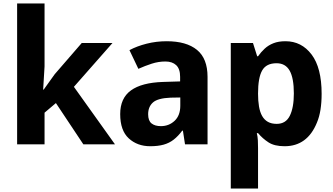

<svg xmlns="http://www.w3.org/2000/svg" viewBox="-20 -826 1907 1099"><path d="M78 0V-806H235V-446L227 -313H230L293 -401L448 -580H624L403 -329L638 0H457L300 -236L235 -181V0Z M840 11Q766 11 717 -34Q668 -79 668 -173Q668 -264 729.5 -308.5Q791 -353 913 -357L1011 -360V-386Q1011 -432 988.5 -453Q966 -474 927 -474Q887 -474 848.5 -461.5Q810 -449 772 -432L721 -539Q764 -562 819.5 -576Q875 -590 934 -590Q1047 -590 1107.5 -540.5Q1168 -491 1168 -386V0H1039L1027 -78H1023Q1000 -47 974.5 -27Q949 -7 916.5 2Q884 11 840 11ZM901 -104Q947 -104 979.5 -134.5Q1012 -165 1012 -221V-268L956 -267Q883 -264 855.5 -239.5Q828 -215 828 -172Q828 -135 847.5 -119.5Q867 -104 901 -104Z M1301 253V-580H1428L1452 -504H1457Q1474 -528 1495 -547.5Q1516 -567 1545 -578.5Q1574 -590 1614 -590Q1706 -590 1763.5 -514Q1821 -438 1821 -289Q1821 -240 1814.5 -198.5Q1808 -157 1794 -124Q1739 11 1609 11Q1551 11 1517 -11Q1483 -33 1457 -64H1450Q1455 -44 1456 -22Q1457 0 1457 22V253ZM1564 -117Q1616 -117 1639 -163.5Q1662 -210 1662 -291Q1662 -379 1638 -421.5Q1614 -464 1563 -464Q1504 -464 1480.5 -422.5Q1457 -381 1457 -290Q1457 -249 1462.5 -216.5Q1468 -184 1480.5 -162Q1493 -140 1513.5 -128.5Q1534 -117 1564 -117Z"/></svg>

Font: Menbere
Style: Regular
Weight: 400
Designer: Aleme Tadesse
Foundry: Sorkin Type Co
Version: Version 1.000